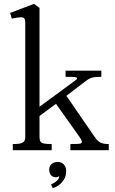

<svg xmlns="http://www.w3.org/2000/svg" viewBox="-20 -780 598 997"><path d="M111.1 -67.4V-660.6Q111.1 -677.5 106.7 -683.9Q102.2 -690.4 88.6 -690.3Q74.9 -690.2 41.2 -683.6L32.5 -712.9L156.9 -760L185.2 -738.8V-225.8L369.2 -361Q375.4 -365.5 377.8 -368.3Q380.1 -371.1 380.1 -373.8Q380.1 -378.5 368.6 -379.8Q357 -381 320.5 -381V-413H506.2V-381Q483 -381 469.8 -379.2Q456.5 -377.4 446.4 -372.5Q436.2 -367.6 422.5 -357L324.8 -282.6L472.2 -68Q482.5 -53.1 492.1 -45.7Q501.6 -38.2 514 -35.1Q526.4 -32 544.9 -32V0H345.5V-32Q367 -32 380.8 -32.6Q394.5 -33.2 399.8 -35.4Q405 -37.6 405 -42.4Q405 -48.1 402.4 -53.2Q399.9 -58.4 393.2 -68.5L270.8 -240.8L185.2 -177.8V-69.8Q185.2 -53.8 189.7 -45.9Q194.1 -38 207 -35Q219.9 -32 248.5 -32V0H46.4V-32Q69 -32 82.4 -34.4Q95.9 -36.8 103.5 -44.4Q111.1 -52.1 111.1 -67.4ZM287.6 134Q286.1 136 281.1 138.2Q276.1 140.5 270.6 140.5Q253.6 140.5 244.6 129.5Q235.6 118.5 235.6 100Q235.6 82 248.1 71.5Q260.6 61 279.6 61Q299.1 61 311.4 73.8Q323.6 86.5 323.6 108.5Q323.6 136 310.4 155.2Q297.1 174.5 280.9 184.5Q264.6 194.5 254.1 197L245.1 178Q287.6 158.5 287.6 134Z"/></svg>

Font: Didactic
Style: Regular
Weight: 400
Designer: Tyler Finck
Foundry: Etcetera Type Co
Version: Version 3.007;FEAKit 1.0